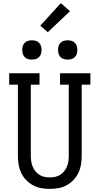

<svg xmlns="http://www.w3.org/2000/svg" viewBox="-20 -1206 640 1234"><path d="M300 8Q272 8 244 3Q216 -2 191.5 -15.5Q167 -29 147.5 -49.5Q128 -70 116 -95.5Q104 -121 99.5 -149Q95 -177 95 -205V-662H39V-735H234V-662H178V-205Q178 -187 180.5 -169.5Q183 -152 189.5 -136Q196 -120 207 -106Q218 -92 233 -82.5Q248 -73 265 -69.5Q282 -66 300 -66Q318 -66 335 -69.5Q352 -73 367 -82.5Q382 -92 393 -106Q404 -120 410.5 -136Q417 -152 419.5 -169.5Q422 -187 422 -205V-662H366V-735H561V-662H505V-205Q505 -177 500.5 -149Q496 -121 484 -95.5Q472 -70 452.5 -49.5Q433 -29 408.5 -15.5Q384 -2 356 3Q328 8 300 8ZM415 -823Q402 -823 390 -826.5Q378 -830 369 -839Q360 -848 356.5 -860Q353 -872 353 -885Q353 -898 356.5 -910Q360 -922 369 -931Q378 -940 390 -943.5Q402 -947 415 -947Q428 -947 440 -943.5Q452 -940 461 -931Q470 -922 473.5 -910Q477 -898 477 -885Q477 -872 473.5 -860Q470 -848 461 -839Q452 -830 440 -826.5Q428 -823 415 -823ZM185 -823Q172 -823 160 -826.5Q148 -830 139 -839Q130 -848 126.5 -860Q123 -872 123 -885Q123 -898 126.5 -910Q130 -922 139 -931Q148 -940 160 -943.5Q172 -947 185 -947Q198 -947 210 -943.5Q222 -940 231 -931Q240 -922 243.5 -910Q247 -898 247 -885Q247 -872 243.5 -860Q240 -848 231 -839Q222 -830 210 -826.5Q198 -823 185 -823ZM287 -999 239 -1041 371 -1186 430 -1134Z"/></svg>

Font: Iosevka Etoile
Style: Regular
Weight: 400
Designer: Belleve Invis
Foundry: Belleve Invis
Version: Version 33.2.4